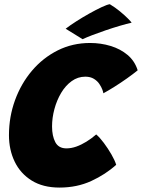

<svg xmlns="http://www.w3.org/2000/svg" viewBox="-20 -862 658 889"><path d="M518 -99Q469 -54.5 402.8 -24Q336.5 6.5 255.5 6.5Q179 6.5 126.8 -26Q74.5 -58.5 48 -113.5Q21.5 -168.5 21.5 -236Q21.5 -321 49.5 -398Q77.5 -475 128.2 -534.8Q179 -594.5 247.5 -628.8Q316 -663 397 -663Q447 -663 492.2 -649.2Q537.5 -635.5 570.8 -607.5Q604 -579.5 617.5 -536.5Q597.5 -520 568.2 -499.2Q539 -478.5 509.5 -460Q480 -441.5 458.5 -430Q458.5 -434.5 454 -446.8Q449.5 -459 440.2 -473Q431 -487 414.8 -497Q398.5 -507 375 -507Q340.5 -507 312 -486.5Q283.5 -466 263.2 -432Q243 -398 232 -357.2Q221 -316.5 221 -276.5Q221 -232 236.2 -203.5Q251.5 -175 287.5 -175Q310 -175 333.2 -183.2Q356.5 -191.5 380 -206Q403.5 -220.5 425.5 -239.5Q442 -225.5 461 -200Q480 -174.5 495.8 -147.2Q511.5 -120 518 -99ZM488.5 -842.5Q513.5 -827.5 535.2 -809.5Q557 -791.5 571.5 -777Q586 -762.5 589.5 -757Q567 -752 534.8 -742.5Q502.5 -733 468.8 -721.5Q435 -710 406.5 -699Q378 -688 362.5 -680.5L284 -729Q304 -744.5 333.2 -763.2Q362.5 -782 393.8 -799.5Q425 -817 450.8 -829Q476.5 -841 488.5 -842.5Z"/></svg>

Font: Grandstander Thin ExtraBold
Style: Italic
Weight: 800
Italic angle: -15°
Version: Version 1.200